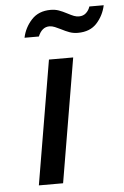

<svg xmlns="http://www.w3.org/2000/svg" viewBox="-53 -775 525 813"><g transform="rotate(-5 209.5 -368.0)"><path d="M168 -527H271L182 0H79ZM193 -736Q212 -736 227.5 -730.5Q243 -725 262 -715Q279 -706 289.5 -702Q300 -698 311 -698Q329 -698 341 -709Q353 -720 358 -736H419Q410 -693 381 -661Q352 -629 300 -629Q281 -629 264.5 -635Q248 -641 229 -651Q217 -657 205 -662Q193 -667 182 -667Q150 -667 134 -628H73Q82 -671 112 -703.5Q142 -736 193 -736Z"/></g></svg>

Font: Be Vietnam Medium
Style: Italic
Weight: 500
Italic angle: -9.444°
Designer: Gabriel Lam
Foundry: TypeRant
Version: Version 3.000